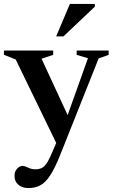

<svg xmlns="http://www.w3.org/2000/svg" viewBox="-23 -697 576 978"><path d="M330.5 -91.5 271.5 48 57 -394 -3 -418V-439.5H248V-417.5L188.5 -398ZM121.5 261Q91 261 71 244.5Q51 228 51 199Q51 183 57.2 171.8Q63.5 160.5 73 154.2Q82.5 148 92 148Q101 148 110 152.5Q119 157 130.5 161.2Q142 165.5 158 165.5Q173.5 165.5 186 160.5Q198.5 155.5 209.8 141.5Q221 127.5 233 101L289 -27L314.5 -91L425 -400.5L367.5 -417.5V-439.5H530.5V-417.5L479.5 -399.5L281.5 97.5Q255 163 231.2 198.5Q207.5 234 181.2 247.5Q155 261 121.5 261ZM263 -511.5 333 -677H460V-663L300 -511.5Z"/></svg>

Font: Newsreader 24pt SemiBold
Style: Regular
Weight: 600
Designer: Hugues Gentile
Foundry: Production Type
Version: Version 1.003